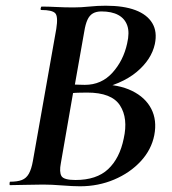

<svg xmlns="http://www.w3.org/2000/svg" viewBox="-20 -648 601 672"><path d="M312 -333 325 -353Q395 -353 442 -330Q489 -307 509.5 -267Q530 -227 520 -175Q510 -124 472.5 -83.5Q435 -43 379.5 -19.5Q324 4 260 4Q235 4 197.5 1Q160 -2 131 -2Q98 -2 68 -1Q38 0 15 0Q13 0 13.5 -6Q14 -12 15 -12Q41 -12 56.5 -18Q72 -24 81 -40Q90 -56 95 -84L177 -547Q184 -591 173 -602Q162 -613 125 -613Q121 -613 122.5 -619Q124 -625 125 -625Q149 -625 177.5 -623.5Q206 -622 237 -622Q264 -622 292.5 -625Q321 -628 350 -628Q413 -628 454 -612.5Q495 -597 513 -567Q531 -537 522 -494Q510 -439 457.5 -395.5Q405 -352 312 -333ZM335 -608Q317 -608 305 -601Q293 -594 286 -578.5Q279 -563 275 -538L241 -346L209 -353Q238 -352 257 -351.5Q276 -351 277 -351Q335 -351 373.5 -393.5Q412 -436 425 -496Q434 -534 425.5 -558.5Q417 -583 394 -595.5Q371 -608 335 -608ZM244 -18Q318 -18 358.5 -56Q399 -94 413 -163Q429 -234 400 -279Q371 -324 285 -324Q275 -324 253.5 -323.5Q232 -323 206 -318L237 -330L193 -77Q187 -46 195 -32Q203 -18 244 -18Z"/></svg>

Font: Cormorant Garamond Light
Style: Italic
Weight: 300
Italic angle: -10°
Designer: Christian Thalmann (Catharsis Fonts)
Foundry: Catharsis Fonts
Version: Version 4.001